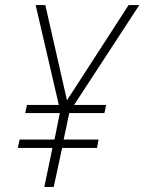

<svg xmlns="http://www.w3.org/2000/svg" viewBox="-20 -734 567 754"><path d="M154 0H191L224 -153H361L367 -186H230L252 -290H390L397 -322H271L527 -714H485L243 -340L158 -714H120L211 -322H86L79 -290H215L194 -186H57L50 -153H186Z"/></svg>

Font: Noto Sans SemiCondensed ExtraLight
Style: Italic
Weight: 200
Width: 4
Italic angle: -12°
Designer: Monotype Design Team
Foundry: Monotype Imaging Inc.
Version: Version 2.013